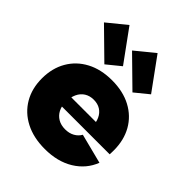

<svg xmlns="http://www.w3.org/2000/svg" viewBox="-249 -1028 1177 1177"><g transform="rotate(45 339.5 -439.5)"><path d="M420.5 -892.5 571 -685.5 482 -613 298.5 -793ZM177 -892.5 327.5 -685.5 238.5 -613 55 -793ZM347 12.5Q249 12.5 177.5 -24.5Q106 -61.5 67.2 -127.8Q28.5 -194 28.5 -281.5Q28.5 -369.5 67 -436.2Q105.5 -503 175.8 -540.2Q246 -577.5 341.5 -577.5Q437 -577.5 507 -540.2Q577 -503 614.8 -436.2Q652.5 -369.5 652.5 -281.5Q652.5 -271 652.2 -262.5Q652 -254 651.5 -246H454.5Q455.5 -255.5 455.8 -265.8Q456 -276 456 -287.5Q456 -326 442.8 -354.5Q429.5 -383 405 -398.5Q380.5 -414 346 -414Q312 -414 286.5 -398Q261 -382 247.2 -352.2Q233.5 -322.5 233.5 -281.5Q233.5 -246 247.5 -219Q261.5 -192 287.5 -176.5Q313.5 -161 350 -161Q385 -161 411 -175.5Q437 -190 450.5 -214.5L644 -165Q612 -82.5 534.5 -35Q457 12.5 347 12.5ZM156 -246V-326.5H508.5L514.5 -246Z"/></g></svg>

Font: Hepta Slab ExtraLight ExtraBold
Style: Regular
Weight: 800
Version: Version 1.102